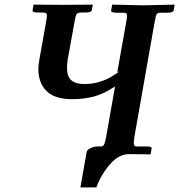

<svg xmlns="http://www.w3.org/2000/svg" viewBox="-20 -667 776 831"><path d="M562 -76.2Q559.1 -57.6 559.1 -48.8Q559.1 -40 561.8 -36.6Q564.5 -33.2 571.8 -33.2H610.8Q626 -33.2 631.6 -31Q637.2 -28.8 636.2 -23.9L631.8 1L538.1 0Q495.1 0 457 43Q418.9 85.9 397 144H328.1L355 -8.8Q356.9 -19 372.8 -26.1Q388.7 -33.2 400.9 -33.2H418Q427.2 -33.2 431.4 -43.2Q435.5 -53.2 439.9 -77.1L478 -293Q428.2 -259.8 385 -248.8Q341.8 -237.8 293 -237.8Q216.3 -237.8 181.2 -273.2Q146 -308.6 146 -368.2Q146 -384.8 150.9 -412.1L180.2 -576.2Q180.7 -579.6 181.9 -587.4Q183.1 -595.2 183.1 -598.1Q183.1 -606.9 179 -609.9Q174.8 -612.8 164.1 -612.8H146Q132.3 -612.8 126.2 -615.2Q120.1 -617.7 121.1 -622.1L125 -647L252.9 -646Q271 -646 317.4 -646.5Q363.8 -647 381.8 -647L377 -622.1Q375.5 -612.8 348.1 -612.8H331.1Q316.4 -612.8 311.5 -605.5Q307.1 -599.1 303.2 -576.2L272.9 -408.2Q270 -388.7 270 -373Q270 -335.4 289.1 -319.3Q308.1 -303.2 346.2 -303.2Q426.3 -303.2 496.1 -357.9L487.8 -355L526.9 -575.2Q529.8 -589.8 529.8 -599.1Q529.8 -606.4 526.6 -609.1Q523.4 -611.8 516.1 -611.8H486.8Q472.7 -611.8 466.3 -614.3Q460 -616.7 460.9 -621.1L465.8 -647L601.1 -644Q619.1 -644.5 668.2 -645.5Q717.3 -646.5 735.8 -647L731.9 -622.1Q728.5 -611.8 703.1 -611.8H673.8Q662.1 -611.8 658.2 -605.7Q654.3 -599.6 649.9 -575.2Z"/></svg>

Font: Linux Libertine G
Style: Semibold Italic
Weight: 600
Italic angle: -11.5°
Designer: Philipp H. Poll
Foundry: Philipp H. Poll
Version: Version 5.1.1